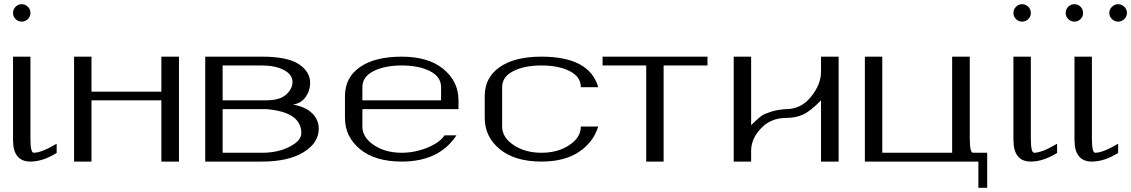

<svg xmlns="http://www.w3.org/2000/svg" viewBox="-20 -770 5391 915"><path d="M83 -750Q100.6 -750 112.8 -737.8Q125 -725.6 125 -708Q125 -691.4 112.8 -679.2Q100.6 -667 83 -667Q66.4 -667 54.2 -679.2Q42 -691.4 42 -708Q42 -725.6 54.2 -737.8Q66.4 -750 83 -750ZM125 -500V-110.4Q125 -42 140.6 -42Q177.7 -42 250 -85V-41Q183.6 0 125 0Q42 0 42 -103.5V-500Z M833 -500V0H749V-292H416V0H333V-500H416V-333H749V-500Z M1041 -42Q1041 -42 1228.5 -42Q1304.7 -42 1360.4 -70.8Q1416 -99.6 1416 -135.7Q1416 -236.3 1249 -250H1041ZM958 -500H1228.5Q1349.6 -500 1403.8 -464.4Q1458 -428.7 1458 -375Q1458 -337.9 1436.5 -307.6Q1415 -277.3 1376 -271.5Q1434.6 -261.7 1466.8 -231Q1499 -200.2 1499 -156.2Q1499 -88.9 1426.3 -44.4Q1353.5 0 1228.5 0H958ZM1041 -292H1249Q1314.5 -292 1344.2 -319.8Q1374 -347.7 1374 -378.9Q1374 -415 1332.5 -436.5Q1291 -458 1228.5 -458H1041Z M2165 -250H1707V-167Q1707 -115.2 1761.7 -78.6Q1816.4 -42 1894.5 -42Q1956.1 -42 2015.6 -65.9Q2075.2 -89.8 2098.6 -125H2155.3Q2073.2 0 1894.5 0Q1767.6 0 1695.8 -59.1Q1624 -118.2 1624 -208V-312.5Q1624 -400.4 1695.3 -450.2Q1766.6 -500 1894.5 -500Q2021.5 -500 2093.3 -440.9Q2165 -381.8 2165 -292ZM1707 -292H2082V-354.5Q2082 -404.3 2028.8 -431.2Q1975.6 -458 1894.5 -458Q1813.5 -458 1760.3 -431.2Q1707 -404.3 1707 -354.5Z M2831.1 -354.5H2748Q2748 -404.3 2694.8 -431.2Q2641.6 -458 2560.5 -458Q2479.5 -458 2426.3 -431.2Q2373 -404.3 2373 -354.5V-167Q2373 -115.2 2427.7 -78.6Q2482.4 -42 2560.5 -42Q2638.7 -42 2693.4 -78.6Q2748 -115.2 2748 -167H2831.1Q2807.6 -91.8 2738.8 -45.9Q2669.9 0 2560.5 0Q2433.6 0 2361.8 -59.1Q2290 -118.2 2290 -208V-312.5Q2290 -400.4 2361.3 -450.2Q2432.6 -500 2560.5 -500Q2789.1 -500 2831.1 -354.5Z M3351.6 -500V-458H3142.6V0H3059.6V-458H2851.6V-500Z M3726.6 -208Q3653.3 -208 3606.4 -158.2Q3559.6 -108.4 3559.6 -51.8V0H3476.6V-500H3559.6V-173.8Q3560.5 -174.8 3581.5 -194.3Q3602.5 -213.9 3613.3 -220.7Q3624 -227.5 3655.3 -237.8Q3686.5 -248 3726.6 -250Q3797.9 -250 3845.2 -309.1Q3892.6 -368.2 3892.6 -426.8V-500H3976.6V0H3892.6V-292Q3843.8 -241.2 3808.1 -224.6Q3772.5 -208 3726.6 -208Z M4601.6 -500V-110.4Q4601.6 -42 4617.2 -42H4684.6V125H4642.6V0H4101.6V-500H4184.6V-42H4517.6V-500Q4517.6 -500 4601.6 -500Z M4850.6 -750Q4868.2 -750 4880.4 -737.8Q4892.6 -725.6 4892.6 -708Q4892.6 -691.4 4880.4 -679.2Q4868.2 -667 4850.6 -667Q4834 -667 4821.8 -679.2Q4809.6 -691.4 4809.6 -708Q4809.6 -725.6 4821.8 -737.8Q4834 -750 4850.6 -750ZM4892.6 -500V-110.4Q4892.6 -42 4908.2 -42Q4945.3 -42 5017.6 -85V-41Q4951.2 0 4892.6 0Q4809.6 0 4809.6 -103.5V-500Z M5183.6 -500V-110.4Q5183.6 -42 5199.2 -42Q5236.3 -42 5308.6 -85Q5308.6 -85 5308.6 -41Q5242.2 0 5183.6 0Q5100.6 0 5100.6 -103.5V-500ZM5100.6 -750Q5117.2 -750 5129.4 -737.8Q5141.6 -725.6 5141.6 -708Q5141.6 -691.4 5129.4 -679.2Q5117.2 -667 5100.6 -667Q5083 -667 5070.8 -679.2Q5058.6 -691.4 5058.6 -708Q5058.6 -725.6 5070.8 -737.8Q5083 -750 5100.6 -750ZM5350.6 -708Q5350.6 -691.4 5337.9 -679.2Q5325.2 -667 5308.6 -667Q5292 -667 5279.3 -679.2Q5266.6 -691.4 5266.6 -708Q5266.6 -725.6 5279.3 -737.8Q5292 -750 5308.6 -750Q5325.2 -750 5337.9 -737.8Q5350.6 -725.6 5350.6 -708Z"/></svg>

Font: okolaks
Style: Regular
Weight: 500
Version: Version 000.6.0